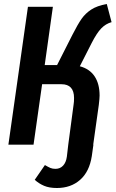

<svg xmlns="http://www.w3.org/2000/svg" viewBox="-20 -725 579 962"><path d="M439 -509 380 -393Q429 -380 454 -342.5Q479 -305 479 -246Q479 -233 475 -199L447 0H448L440 57Q428 135 381.5 176Q335 217 265 217Q227 217 201 206Q175 195 154 176L205 102Q222 112 232.5 116.5Q243 121 258 121Q281 121 296 105Q311 89 315 60L322 0L349 -203Q351 -214 351 -234Q351 -303 288 -303H191L148 0H22L120 -691H245L204 -399H266L343 -551Q370 -604 389 -631Q408 -658 437 -677Q466 -696 515 -705L539 -614Q510 -606 487.5 -583Q465 -560 439 -509Z"/></svg>

Font: Fira Sans Extra Condensed Medium
Style: Italic
Weight: 500
Width: 3
Italic angle: -8°
Designer: Carrois Corporate & Edenspiekermann AG
Foundry: Carrois Corporate GbR & Edenspiekermann AG
Version: Version 4.203